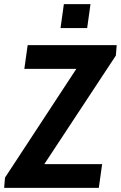

<svg xmlns="http://www.w3.org/2000/svg" viewBox="-32 -903 581 923"><path d="M-12 0 -8 -49 335 -572H85L101 -686H529L525 -636L181 -114H459L443 0ZM259 -768 275 -883H403L387 -768Z"/></svg>

Font: Archivo Narrow
Style: Bold Italic
Weight: 700
Italic angle: -8°
Designer: Hector Gatti
Foundry: Omnibus-Type
Version: Version 3.002